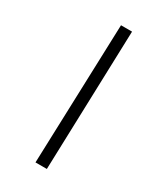

<svg xmlns="http://www.w3.org/2000/svg" viewBox="-223 -888 926 1084"><g transform="rotate(30 240.0 -346.0)"><path d="M200 110 231 -802H303L274 110Z"/></g></svg>

Font: Literata 7pt
Style: Italic
Weight: 400
Italic angle: -2°
Designer: Latin by Veronika Burian and Jose Scaglione. Greek by Irene Vlachou. Cyrillic by Vera Evstafieva
Foundry: TypeTogether
Version: Version 3.002